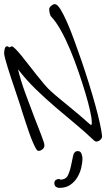

<svg xmlns="http://www.w3.org/2000/svg" viewBox="-21 -698 514 929"><path d="M378 67Q378 89 372 114Q366 139 353 160.5Q340 182 319 196.5Q298 211 267 211Q257 211 249.5 205.5Q242 200 242 188Q242 177 249.5 172.5Q257 168 265 168Q269 168 268.5 169.5Q268 171 271 171Q298 171 308 149.5Q318 128 323 102Q328 76 333 54.5Q338 33 355 33Q369 33 373.5 46.5Q378 60 378 67ZM473 -39Q473 -29 464 -21Q455 -13 444 -13Q442 -13 438 -15.5Q434 -18 432 -20Q390 -60 343 -99Q296 -138 248 -179Q200 -220 153.5 -265Q107 -310 66 -363Q79 -309 101 -248.5Q123 -188 143.5 -135Q164 -82 179 -43.5Q194 -5 194 5Q194 17 184.5 24.5Q175 32 165 32Q159 32 152 19.5Q145 7 136.5 -13Q128 -33 119.5 -57.5Q111 -82 103 -106.5Q95 -131 88 -152.5Q81 -174 77 -188L50 -269Q41 -295 32 -322.5Q23 -350 15.5 -374Q8 -398 3.5 -416Q-1 -434 -1 -440Q-1 -451 2 -462.5Q5 -474 13 -474Q18 -474 20 -471.5Q22 -469 24 -469L36 -474Q41 -474 53.5 -461.5Q66 -449 82.5 -429Q99 -409 118 -384Q137 -359 156.5 -335Q176 -311 193.5 -290Q211 -269 225 -257Q247 -237 269 -219Q291 -201 313.5 -182.5Q336 -164 361 -143Q386 -122 416 -95Q417 -94 421 -94Q423 -94 423 -99Q423 -104 423 -111Q423 -125 415 -161.5Q407 -198 392.5 -246.5Q378 -295 359 -350.5Q340 -406 318.5 -457.5Q297 -509 273.5 -551Q250 -593 228 -616Q222 -622 219.5 -634Q217 -646 217 -654Q217 -661 226.5 -669.5Q236 -678 244 -678Q256 -678 271 -654Q286 -630 303 -591.5Q320 -553 337.5 -505Q355 -457 372 -408Q392 -350 409.5 -293.5Q427 -237 440.5 -188Q454 -139 462.5 -100Q471 -61 473 -39Z"/></svg>

Font: Reenie Beanie
Style: Regular
Weight: 500
Designer: James Grieshaber
Foundry: James Grieshaber
Version: Version 1.000